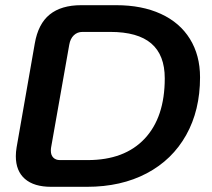

<svg xmlns="http://www.w3.org/2000/svg" viewBox="-20 -720 816 740"><path d="M41 -118Q41 -134 44 -152L114 -552Q127 -628 171.5 -664Q216 -700 293 -700H428Q527 -700 600 -666.5Q673 -633 712 -570Q751 -507 751 -422Q751 -295 697.5 -199.5Q644 -104 545.5 -52Q447 0 315 0H177Q111 0 76 -30.5Q41 -61 41 -118ZM318 -103Q460 -103 537.5 -185.5Q615 -268 615 -418Q615 -508 563 -552.5Q511 -597 405 -597H298Q278 -597 264.5 -584Q251 -571 247 -548L177 -152Q176 -147 176 -139Q176 -122 185.5 -112.5Q195 -103 211 -103Z"/></svg>

Font: Kodchasan
Style: Bold Italic
Weight: 700
Italic angle: -10°
Version: Version 1.000; ttfautohint (v1.6)